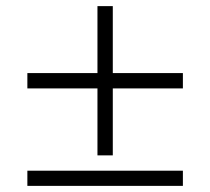

<svg xmlns="http://www.w3.org/2000/svg" viewBox="-20 -628 690 630"><path d="M350.1 -337.9V-118.2H299.8V-337.9H69.8V-388.2H299.8V-607.9H350.1V-388.2H580.1V-337.9ZM69.8 -18.1V-67.9H580.1V-18.1Z"/></svg>

Font: Marcellus
Style: Regular
Weight: 400
Designer: Astigmatic (AOETI)
Foundry: Astigmatic (AOETI)
Version: Version 1.000